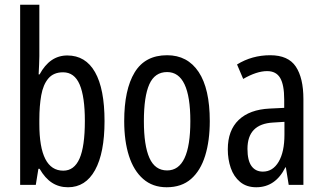

<svg xmlns="http://www.w3.org/2000/svg" viewBox="-20 -780 1363 810"><path d="M146 -543Q146 -527 145 -508Q144 -489 143 -466H147Q190 -546 264 -546Q341 -546 381 -475.5Q421 -405 421 -269Q421 -135 381 -62.5Q341 10 267 10Q229 10 199.5 -9Q170 -28 147 -68H142L131 0H65V-760H146ZM246 -475Q206 -475 184 -449Q162 -423 154 -378Q146 -333 146 -276V-257Q146 -60 247 -60Q293 -60 315.5 -111Q338 -162 338 -270Q338 -372 316 -423.5Q294 -475 246 -475Z M865 -269Q865 -186 845.5 -123Q826 -60 786 -25Q746 10 683 10Q624 10 584 -25Q544 -60 524 -122.5Q504 -185 504 -269Q504 -402 548 -474.5Q592 -547 685 -547Q771 -547 818 -476.5Q865 -406 865 -269ZM587 -269Q587 -166 610.5 -113.5Q634 -61 685 -61Q783 -61 783 -269Q783 -476 685 -476Q633 -476 610 -424.5Q587 -373 587 -269Z M1120 -547Q1196 -547 1228 -499Q1260 -451 1260 -362V0H1198L1186 -74H1184Q1142 10 1061 10Q1020 10 993 -12.5Q966 -35 953.5 -71.5Q941 -108 941 -150Q941 -230 987 -274Q1033 -318 1118 -322L1179 -325V-360Q1179 -422 1162 -451Q1145 -480 1107 -480Q1063 -480 1006 -447L980 -508Q1043 -547 1120 -547ZM1132 -263Q1024 -257 1024 -152Q1024 -103 1041 -79.5Q1058 -56 1089 -56Q1131 -56 1155.5 -97.5Q1180 -139 1180 -212V-266Z"/></svg>

Font: Noto Sans Lao UI ExtCond
Style: Regular
Weight: 400
Width: 2
Designer: Monotype Design Team
Foundry: Monotype Imaging Inc.
Version: Version 2.000; ttfautohint (v1.8.4.7-5d5b)